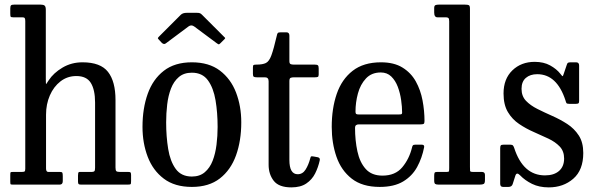

<svg xmlns="http://www.w3.org/2000/svg" viewBox="-20 -800 2585 832"><path d="M76.5 -725H37Q27.5 -725 26 -728Q24.5 -731 24.5 -742.5V-763Q24.5 -773.5 27.8 -776.8Q31 -780 41.5 -780H156Q168 -780 173.2 -775.8Q178.5 -771.5 178.5 -757.5V-459Q178.5 -433.5 180.2 -435.8Q182 -438 191 -452Q212 -484 250.8 -507Q289.5 -530 337.5 -530Q415.5 -530 448 -488.5Q480.5 -447 480.5 -366.5V-74Q480.5 -61.5 484.2 -58.2Q488 -55 499 -55H535.5Q544 -55 546 -52.2Q548 -49.5 548 -41V-15.5Q548 -3.5 545.8 -1.8Q543.5 0 532 0H331.5Q323 0 320.5 -2.5Q318 -5 318 -14V-39Q318 -45.5 319 -50.2Q320 -55 326 -55H378Q385.5 -55 388.8 -58Q392 -61 392 -73V-355.5Q392 -411 373.5 -440.8Q355 -470.5 311 -470.5Q272 -470.5 242.2 -447.5Q212.5 -424.5 196 -386.5Q179.5 -348.5 179.5 -303V-70Q179.5 -55 189 -55H239Q248 -55 250 -51.8Q252 -48.5 252 -36.5V-15Q252 0 238.5 0H37.5Q27.5 0 26 -1.5Q24.5 -3 24.5 -13.5V-41.5Q24.5 -51 25.8 -53Q27 -55 37 -55H74.5Q83 -55 86.2 -56.8Q89.5 -58.5 89.5 -69V-708.5Q89.5 -718.5 87 -721.8Q84.5 -725 76.5 -725Z M597.5 -250Q597.5 -330 620 -393.2Q642.5 -456.5 689.8 -493.2Q737 -530 811.5 -530Q885.5 -530 932.8 -494.2Q980 -458.5 1002.8 -399.2Q1025.5 -340 1025.5 -270Q1025.5 -190 1002.8 -126.8Q980 -63.5 932.8 -26.8Q885.5 10 811.5 10Q737 10 689.8 -25.8Q642.5 -61.5 620 -120.8Q597.5 -180 597.5 -250ZM700 -270Q700 -208 708.8 -154.5Q717.5 -101 741.5 -68Q765.5 -35 811.5 -35Q845.5 -35 867.5 -53.8Q889.5 -72.5 901.5 -103.5Q913.5 -134.5 918.2 -172.8Q923 -211 923 -250Q923 -312 914 -365.5Q905 -419 881 -452Q857 -485 811.5 -485Q777 -485 755 -466.2Q733 -447.5 721 -416.5Q709 -385.5 704.5 -347.2Q700 -309 700 -270ZM680.5 -615 669.5 -627Q664 -632.5 664 -634.5Q664 -636.5 669.5 -642L763.5 -736Q772 -744.5 790 -744.5H832.5Q842.5 -744.5 846.8 -742.5Q851 -740.5 855.5 -736L951.5 -640Q955.5 -636.5 955.8 -635Q956 -633.5 952 -629.5L935.5 -613Q930 -607.5 928 -607.8Q926 -608 919.5 -612.5L822 -685Q809 -694.5 797 -685.5L698.5 -612Q690 -605.5 680.5 -615Z M1365.5 -105Q1359 -75 1345.5 -48.2Q1332 -21.5 1307.2 -4.8Q1282.5 12 1242.5 12Q1188.5 12 1166.2 -16.5Q1144 -45 1144 -86V-448Q1144 -465 1128 -465H1093.5Q1083 -465 1079.5 -467.5Q1076 -470 1076 -480V-507Q1076 -516.5 1078.8 -518.2Q1081.5 -520 1091 -520Q1118 -520 1132.2 -527Q1146.5 -534 1156.2 -560.8Q1166 -587.5 1179.5 -645.5Q1181 -654 1183.8 -657Q1186.5 -660 1197.5 -660H1221Q1234 -660 1234 -645.5V-535.5Q1234 -525 1238.8 -522.5Q1243.5 -520 1253.5 -520H1344.5Q1354 -520 1357.5 -517Q1361 -514 1361 -503.5V-477.5Q1361 -468.5 1357.2 -466.8Q1353.5 -465 1344.5 -465H1254.5Q1244 -465 1239 -462.5Q1234 -460 1234 -448.5V-107Q1234 -45 1270 -45Q1291.5 -45 1304.2 -65.2Q1317 -85.5 1324.5 -114Q1326 -122 1329.5 -122.5Q1333 -123 1341.5 -121.5L1357.5 -118.5Q1368 -116 1365.5 -105Z M1417.5 -250Q1417.5 -330 1439.2 -393.2Q1461 -456.5 1508.2 -493.2Q1555.5 -530 1631 -530Q1687.5 -530 1724.2 -507.2Q1761 -484.5 1781.8 -447.2Q1802.5 -410 1811 -365Q1819.5 -320 1819.5 -275.5Q1819.5 -265.5 1815.8 -263.2Q1812 -261 1801.5 -261H1535Q1518.5 -261 1518.5 -246.5Q1518.5 -191.5 1528.8 -144Q1539 -96.5 1564.8 -67.8Q1590.5 -39 1637.5 -39Q1693 -39 1723.2 -75.2Q1753.5 -111.5 1765.5 -161Q1766.5 -166.5 1769 -169.8Q1771.5 -173 1779 -173H1808Q1819.5 -173 1818 -162.5Q1809 -115.5 1787.5 -76.2Q1766 -37 1726.8 -13.5Q1687.5 10 1625.5 10Q1550 10 1504.2 -25.8Q1458.5 -61.5 1438 -120.8Q1417.5 -180 1417.5 -250ZM1534.5 -304H1708Q1717.5 -304 1720 -305.5Q1722.5 -307 1722.5 -312Q1722.5 -337 1718.2 -366.8Q1714 -396.5 1703.8 -423.8Q1693.5 -451 1675.5 -468.5Q1657.5 -486 1630 -486Q1590 -486 1565.8 -460Q1541.5 -434 1531 -395Q1520.5 -356 1520.5 -316.5Q1520.5 -309 1523 -306.5Q1525.5 -304 1534.5 -304Z M1912 -725H1875.5Q1861.5 -725 1861.5 -746V-765Q1861.5 -775.5 1867 -777.8Q1872.5 -780 1882 -780H1994Q2007 -780 2011.8 -777.5Q2016.5 -775 2016.5 -762V-77Q2016.5 -64 2017 -59.5Q2017.5 -55 2029.5 -55H2068Q2081.5 -55 2081.5 -42V-20Q2081.5 -6 2076.2 -3Q2071 0 2058 0H1881Q1870 0 1865.8 -3Q1861.5 -6 1861.5 -18V-38Q1861.5 -47 1863.2 -51Q1865 -55 1874 -55H1916Q1924 -55 1925.2 -57.5Q1926.5 -60 1926.5 -72V-708Q1926.5 -719 1923 -722Q1919.5 -725 1912 -725Z M2430.5 -364.5Q2393.5 -478.5 2308 -478.5Q2277.5 -478.5 2258.8 -462.5Q2240 -446.5 2240 -415Q2240 -383.5 2259.2 -363.2Q2278.5 -343 2309 -327.8Q2339.5 -312.5 2373.5 -297.5Q2407.5 -282.5 2438 -262.8Q2468.5 -243 2488 -213Q2507.5 -183 2507.5 -137Q2507.5 -63 2464.2 -25.5Q2421 12 2358 12Q2316.5 12 2285.5 -3.2Q2254.5 -18.5 2233.5 -40.5Q2218.5 -56 2213 -38L2201.5 -2Q2197.5 10 2183 10H2160Q2147.5 10 2147.5 -3.5V-157.5Q2147.5 -166.5 2150 -169.8Q2152.5 -173 2161.5 -173H2192Q2200 -173 2203 -169.2Q2206 -165.5 2208 -159.5Q2246.5 -40 2341.5 -40Q2380.5 -40 2402.5 -59.2Q2424.5 -78.5 2424.5 -113Q2424.5 -145 2405.5 -165Q2386.5 -185 2356.5 -199.2Q2326.5 -213.5 2293 -228Q2259.5 -242.5 2229.5 -262.8Q2199.5 -283 2180.8 -314.5Q2162 -346 2162 -395Q2162 -458 2200.2 -495Q2238.5 -532 2297 -532Q2336 -532 2364 -516.5Q2392 -501 2408 -480.5Q2415 -471.5 2417.2 -470Q2419.5 -468.5 2423.5 -482L2436 -519Q2438 -526 2441.2 -528Q2444.5 -530 2454 -530H2476.5Q2489.5 -530 2489.5 -516V-362.5Q2489.5 -354.5 2486.5 -352.2Q2483.5 -350 2475 -350H2447Q2436.5 -350 2434.5 -353.5Q2432.5 -357 2430.5 -364.5Z"/></svg>

Font: Besley* Narrow
Style: Regular
Weight: 400
Width: 4
Designer: Owen Earl
Foundry: indestructible type*
Version: Version 3.000; ttfautohint (v1.8.3)